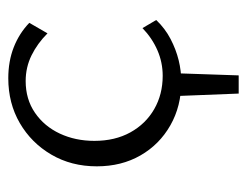

<svg xmlns="http://www.w3.org/2000/svg" viewBox="-88 -372 610 475"><g transform="rotate(-90 217.5 -135.0)"><path d="M223 150 216 -27H274L268 150ZM252 8Q192 8 144.5 -19Q97 -46 70 -93Q43 -140 43 -201Q43 -264 72 -313.5Q101 -363 150 -391.5Q199 -420 261 -420Q303 -420 337.5 -406.5Q372 -393 398 -368L372 -323Q347 -348 317.5 -362.5Q288 -377 254 -377Q209 -377 175.5 -354Q142 -331 124 -292.5Q106 -254 106 -207Q106 -156 127 -118Q148 -80 184.5 -59Q221 -38 267 -38Q300 -38 330 -51Q360 -64 385 -88L405 -54Q384 -32 358 -18.5Q332 -5 305.5 1.5Q279 8 252 8Z"/></g></svg>

Font: Ysabeau Office Light
Style: Regular
Weight: 300
Designer: Christian Thalmann (Catharsis Fonts)
Version: Version 2.001;gftools[0.9.30]; featfreeze: tnum,lnum,ss02